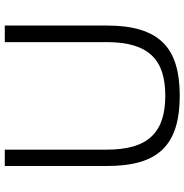

<svg xmlns="http://www.w3.org/2000/svg" viewBox="-4 -776 790 823"><g transform="rotate(-90 391.5 -365.0)"><path d="M392 10Q314 10 257 -7.5Q200 -25 163 -62.5Q126 -100 108.5 -159Q91 -218 91 -301V-740H161V-304Q161 -235 175.5 -187Q190 -139 219.5 -109Q249 -79 292 -65.5Q335 -52 392 -52Q449 -52 492 -65.5Q535 -79 564 -109Q593 -139 607.5 -187Q622 -235 622 -304V-740H693V-301Q693 -218 675 -159Q657 -100 620.5 -62.5Q584 -25 527 -7.5Q470 10 392 10Z"/></g></svg>

Font: Encode Sans Wide
Style: Light
Weight: 300
Designer: Pablo Impallari, Andres Torresi
Foundry: Pablo Impallari, Andres Torresi
Version: Version 1.000; ttfautohint (v1.00) -l 8 -r 50 -G 200 -x 14 -